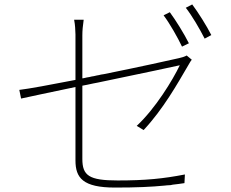

<svg xmlns="http://www.w3.org/2000/svg" viewBox="-20 -831 1040 865"><path d="M932 -673C912 -713 873 -775 846 -811L817 -796C846 -759 879 -702 902 -657L932 -673ZM831 -636C809 -680 771 -741 745 -776L717 -762C745 -725 781 -661 800 -621L831 -636ZM811 -6 813 -45C715 -26 637 -18 510 -18C381 -18 351 -40 351 -115V-445C358 -446 365 -448 372 -449L386 -452L400 -455C407 -456 414 -458 421 -459L435 -462C616 -499 790 -537 790 -537C758 -470 680 -342 596 -264L627 -245C715 -339 779 -453 827 -535C832 -543 838 -555 844 -562L821 -581C815 -577 800 -572 786 -569C756 -562 607 -529 448 -497L435 -495C429 -493 422 -492 416 -491L403 -488C396 -487 390 -486 383 -484L371 -482L358 -479C355 -479 353 -478 351 -478V-671C351 -695 353 -713 357 -742H314C319 -715 319 -699 320 -676V-471C207 -449 110 -431 67 -426L75 -387C114 -395 207 -416 320 -439V-108C320 -30 353 14 498 14C595 14 661 11 723 5L732 4C738 4 743 3 749 3L758 1C775 -1 793 -3 811 -6Z"/></svg>

Font: Glow Sans SC Normal ExtraLight
Style: Regular
Weight: 200
Designer: Ryoko NISHIZUKA (kana, bopomofo & ideographs); Paul D. Hunt (Latin, Greek & Cyrillic); Sandoll Communications, Soo-young
Version: Version 0.93